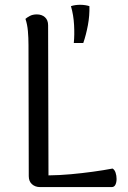

<svg xmlns="http://www.w3.org/2000/svg" viewBox="-20 -761 520 781"><path d="M175.7 -658.2 177.2 -47.6Q222.3 -48.1 268.3 -52.3Q314.2 -56.5 357.9 -62.5Q401.6 -68.5 437.9 -75.4Q446.1 -70.7 450.2 -58.6Q454.2 -46.5 454.2 -33Q454.2 -19.5 449.5 -9.7Q444.8 0 434.2 0H143.1Q123.1 0 110 -11.8Q97 -23.5 97 -44.6L95.9 -577.4Q95.9 -606.9 93.5 -634.5Q91.1 -662.1 83.5 -684.2Q89.2 -689.5 101.1 -696Q112.9 -702.4 130.1 -702.4Q150.1 -702.4 162.9 -690.9Q175.7 -679.4 175.7 -658.2ZM280.2 -586.2Q283.5 -619.3 281.3 -659.4Q279.2 -699.5 268.6 -736Q286.3 -741.7 307.1 -741.5Q327.8 -741.2 343.7 -736Q344.8 -697.3 337.5 -658.3Q330.2 -619.4 318.8 -586.2Z"/></svg>

Font: Arima Thin
Style: Regular
Weight: 100
Designer: Joana Correia and Natanael Gama
Foundry: NDISCOVER
Version: Version 1.101;gftools[0.9.23]